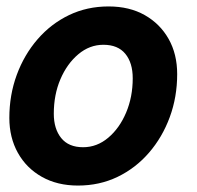

<svg xmlns="http://www.w3.org/2000/svg" viewBox="-20 -563 612 596"><path d="M222 13Q158 13 110 -14Q62 -41 35.5 -88.5Q9 -136 9 -197Q9 -268 32 -330.5Q55 -393 96.5 -441Q138 -489 194 -516Q250 -543 317 -543Q382 -543 429.5 -516Q477 -489 503.5 -442Q530 -395 530 -333Q530 -262 507 -199.5Q484 -137 442.5 -89Q401 -41 345 -14Q289 13 222 13ZM238 -106Q281 -106 316 -135.5Q351 -165 371.5 -213.5Q392 -262 392 -320Q392 -368 369 -396Q346 -424 301 -424Q258 -424 223 -394.5Q188 -365 167.5 -317Q147 -269 147 -210Q147 -163 170 -134.5Q193 -106 238 -106Z"/></svg>

Font: Radio Canada Big SemiBold
Style: Italic
Weight: 600
Italic angle: -12°
Designer: Étienne Aubert Bonn
Foundry: Coppers and Brasses
Version: Version 1.001